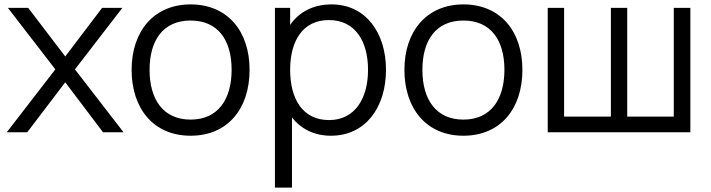

<svg xmlns="http://www.w3.org/2000/svg" viewBox="-20 -598 3214 868"><path d="M533.3 -562.5H441.7L275 -342.7L107.3 -562.5H15.6L230.2 -284.4L10.4 0H103.1L275 -226L445.8 0H538.5L318.8 -284.4Z M841.7 15.6C1008.3 15.6 1108.3 -105.2 1108.3 -282.3C1108.3 -456.3 1009.4 -578.1 841.7 -578.1C677.1 -578.1 575 -458.3 575 -282.3C575 -107.3 674 15.6 841.7 15.6ZM1027.1 -282.3C1027.1 -149 965.6 -57.3 841.7 -57.3C719.8 -57.3 656.2 -145.8 656.2 -282.3C656.2 -413.5 715.6 -505.2 841.7 -505.2C964.6 -505.2 1027.1 -417.7 1027.1 -282.3Z M1479.2 -578.1C1395.8 -578.1 1332.3 -543.8 1291.7 -485.4V-562.5H1222.9V250H1300V-66.7C1340.6 -15.6 1400 15.6 1476 15.6C1633.3 15.6 1725 -113.5 1725 -282.3C1725 -450 1633.3 -578.1 1479.2 -578.1ZM1467.7 -55.2C1347.9 -55.2 1291.7 -151 1291.7 -282.3C1291.7 -413.5 1349 -507.3 1466.7 -507.3C1587.5 -507.3 1643.8 -409.4 1643.8 -282.3C1643.8 -154.2 1585.4 -55.2 1467.7 -55.2Z M2075 15.6C2241.7 15.6 2341.7 -105.2 2341.7 -282.3C2341.7 -456.3 2242.7 -578.1 2075 -578.1C1910.4 -578.1 1808.3 -458.3 1808.3 -282.3C1808.3 -107.3 1907.3 15.6 2075 15.6ZM2260.4 -282.3C2260.4 -149 2199 -57.3 2075 -57.3C1953.1 -57.3 1889.6 -145.8 1889.6 -282.3C1889.6 -413.5 1949 -505.2 2075 -505.2C2197.9 -505.2 2260.4 -417.7 2260.4 -282.3Z M2456.2 0H3101V-562.5H3026V-70.8H2815.6V-562.5H2741.7V-70.8H2530.2V-562.5H2456.2Z"/></svg>

Font: Manrope3
Style: Regular
Weight: 400
Width: 4
Designer: Mikhail Sharanda
Foundry: Mikhail Sharanda
Version: Version 3.000;PS 003.000;hotconv 1.0.88;makeotf.lib2.5.64775